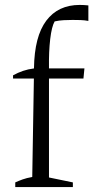

<svg xmlns="http://www.w3.org/2000/svg" viewBox="-20 -760 379 780"><path d="M33 -441V-454Q53 -465 73.5 -472Q94 -479 118 -482Q119 -548 131.5 -596Q144 -644 168 -676Q192 -708 226 -724Q260 -740 304 -740Q312 -740 321 -739.5Q330 -739 339 -738V-675Q323 -678 307 -678.5Q291 -679 275 -679Q257 -679 238.5 -678Q220 -677 202 -673Q190 -652 184 -601.5Q178 -551 179 -482H323L319 -441ZM179 -461V-39L276 -19V0H42V-19Q55 -25 71.5 -31Q88 -37 111 -41L118 -461Z"/></svg>

Font: Piazzolla 24pt Light
Style: Regular
Weight: 300
Designer: Juan Pablo del Peral
Foundry: Huerta Tipografica
Version: Version 2.005